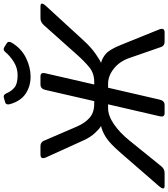

<svg xmlns="http://www.w3.org/2000/svg" viewBox="11 -996 948 1083"><g transform="rotate(-90 485.5 -454.0)"><path d="M440.4 -871.1Q433.6 -894.5 450.7 -899.4L476.1 -906.7Q492.7 -911.6 500.5 -893.1Q513.2 -863.8 534.4 -846.4Q555.7 -829.1 603.5 -829.1Q644.5 -829.1 679 -851.1Q713.4 -873 733.4 -897.9Q746.1 -913.6 761.2 -904.3L783.2 -890.6Q798.3 -880.9 785.6 -860.4Q753.4 -807.6 700.4 -781.7Q647.5 -755.9 595.2 -755.9Q541 -755.9 499.3 -783.7Q457.5 -811.5 440.4 -871.1ZM-20.5 0Q-49.8 0 -22 -32.2L164.6 -247.1Q220.2 -311 254.2 -331.8Q288.1 -352.5 316.4 -358.4L316.9 -358.9Q305.2 -363.8 279.8 -390.1Q254.4 -416.5 236.8 -455.1L140.1 -668Q125.5 -700.2 156.2 -700.2H203.6Q225.1 -700.2 233.4 -681.2L313.5 -495.1Q332.5 -450.7 362.3 -423.8Q392.1 -397 442.4 -397H457L520.5 -673.3Q526.9 -700.2 551.3 -700.2H596.2Q620.6 -700.2 614.3 -673.3L550.8 -397H565.4Q613.8 -397 647.5 -424.3Q681.2 -451.7 719.7 -495.1L885.7 -681.2Q902.8 -700.2 924.3 -700.2H991.2Q1022.5 -700.2 992.7 -668L797.4 -455.1Q760.7 -415 723.9 -389.4Q687 -363.8 673.3 -358.9L672.9 -358.4Q699.2 -352.5 723.6 -331.8Q748 -311 773.9 -247.1L860.8 -32.2Q874 0 844.7 0H792.5Q769.5 0 762.7 -19L700.2 -199.2Q681.2 -253.9 640.4 -286.4Q599.6 -318.8 554.7 -318.8H532.7L465.3 -26.9Q459 0 434.6 0H389.6Q365.2 0 371.6 -26.9L439 -318.8H417Q375 -318.8 326.9 -285.9Q278.8 -252.9 235.4 -199.2L89.8 -19Q74.7 0 51.3 0Z"/></g></svg>

Font: Istok Web
Style: BoldItalic
Weight: 700
Italic angle: -13°
Designer: Andrey V. Panov
Foundry: Andrey V. Panov
Version: Version 1.0.2g